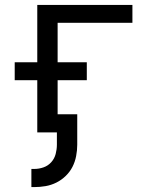

<svg xmlns="http://www.w3.org/2000/svg" viewBox="-20 -540 640 783"><path d="M108 223V149H119Q139 149 157.5 142.5Q176 136 189 121.5Q202 107 207 88Q212 69 212 50V0H132V-213H40V-286H132V-520H520V-447H215V-286H334V-213H215V-74H295V50Q295 73 290.5 96.5Q286 120 275.5 140.5Q265 161 248 177.5Q231 194 210 204.5Q189 215 166 219Q143 223 119 223Z"/></svg>

Font: Nova
Style: Regular
Weight: 400
Monospace: yes
Designer: Belleve Invis
Foundry: Belleve Invis
Version: Version 24.1.4; ttfautohint (v1.8.4)